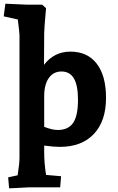

<svg xmlns="http://www.w3.org/2000/svg" viewBox="-28 -781 635 1034"><path d="M16 174 67 163Q77 99 77 68V-591Q77 -604 68 -676L-8 -693L1 -761L115 -756H199L220 -737Q210 -627 210 -603L209 -432Q264 -503 351 -503Q443 -503 493 -438Q543 -373 543 -254Q543 -129 477.5 -59.5Q412 10 294 10Q261 10 210 3V38Q210 97 220 161L301 168L296 228H125L49 232L21 233ZM283 -81Q340 -81 366 -119.5Q392 -158 392 -243Q392 -321 370 -358.5Q348 -396 303 -396Q260 -396 235 -361Q210 -326 210 -263V-98Q253 -81 283 -81Z"/></svg>

Font: Andada Pro ExtraBold
Style: Regular
Weight: 800
Designer: Carolina Giovagnoli
Foundry: Huerta Tipografica
Version: Version 3.005; ttfautohint (v1.8.4)